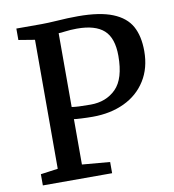

<svg xmlns="http://www.w3.org/2000/svg" viewBox="-83 -824 815 897"><g transform="rotate(-10 324.0 -375.0)"><path d="M47.9 0ZM129.9 -64.5V-676.3L53.2 -689V-743.2H173.8Q200.2 -743.2 245.1 -746.1Q297.9 -750 346.2 -750Q449.7 -750 510.7 -725.3Q571.8 -700.7 597.7 -653.8Q623.5 -606.9 623.5 -536.1Q623.5 -455.6 586.4 -396.5Q549.3 -337.4 483.6 -306.4Q418 -275.4 333.5 -275.4Q307.1 -275.4 279.3 -276.9Q251.5 -278.3 244.6 -279.8V-64.5L376.5 -53.2V0H47.9V-53.2ZM500.5 -535.2Q500.5 -619.6 459.5 -656.7Q418.5 -693.8 331.5 -693.8Q301.8 -693.8 271.5 -689.9Q255.4 -687.5 244.1 -687.5V-337.4Q267.6 -333 333.5 -333Q407.2 -333 453.9 -379.6Q500.5 -426.3 500.5 -535.2Z"/></g></svg>

Font: Merriweather
Style: Regular
Weight: 400
Designer: Eben Sorkin
Foundry: Eben Sorkin
Version: Version 1.584; ttfautohint (v1.6)